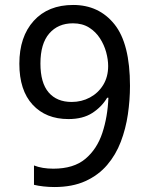

<svg xmlns="http://www.w3.org/2000/svg" viewBox="-20 -744 603 774"><path d="M199 10Q177 10 155 7.5Q133 5 117 1V-77Q150 -64 195 -64Q277 -64 324 -103.5Q371 -143 392.5 -208Q414 -273 417 -350H412Q390 -313 352 -288.5Q314 -264 256 -264Q165 -264 111.5 -322Q58 -380 58 -487Q58 -596 116 -660Q174 -724 275 -724Q379 -724 441.5 -646Q504 -568 504 -398Q504 -341 495.5 -283Q487 -225 467 -172.5Q447 -120 412 -79Q377 -38 324.5 -14Q272 10 199 10ZM269 -333Q309 -333 342.5 -351Q376 -369 396 -401.5Q416 -434 416 -478Q416 -504 408 -533.5Q400 -563 383 -589.5Q366 -616 339 -633Q312 -650 274 -650Q214 -650 178.5 -609Q143 -568 143 -488Q143 -410 176 -371.5Q209 -333 269 -333Z"/></svg>

Font: Noto Sans Mono SemiCondensed
Style: Regular
Weight: 400
Width: 4
Designer: Monotype Design Team
Foundry: Monotype Imaging Inc.
Version: Version 2.014